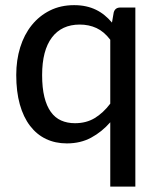

<svg xmlns="http://www.w3.org/2000/svg" viewBox="-20 -536 601 727"><path d="M492.5 -507.5V170.5H397.5V-73Q365.5 -36.5 325.2 -14.8Q285 7 233 7Q189.5 7 154.2 -9.8Q119 -26.5 93.8 -59.5Q68.5 -92.5 55 -140.8Q41.5 -189 41.5 -252Q41.5 -308.5 56.5 -356.8Q71.5 -405 100 -440.5Q128.5 -476 169 -496.2Q209.5 -516.5 260.5 -516.5Q285 -516.5 305.5 -512Q326 -507.5 343.5 -499Q361 -490.5 376 -478.2Q391 -466 404 -450.5L410.5 -488.5Q415.5 -507.5 435.5 -507.5ZM264 -69.5Q306.5 -69.5 338.5 -88.8Q370.5 -108 397.5 -143.5V-385.5Q374 -416.5 345.2 -429.8Q316.5 -443 282 -443Q213.5 -443 176.5 -394Q139.5 -345 139.5 -252Q139.5 -203.5 148 -169Q156.5 -134.5 172.5 -112.2Q188.5 -90 211.5 -79.8Q234.5 -69.5 264 -69.5Z"/></svg>

Font: Lato Medium
Style: Regular
Weight: 500
Designer: Lukasz Dziedzic
Foundry: tyPoland Lukasz Dziedzic
Version: Version 2.006; 2014-01-15